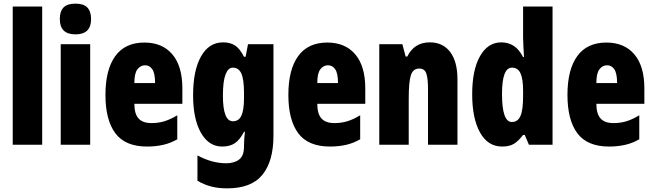

<svg xmlns="http://www.w3.org/2000/svg" viewBox="-20 -796 3591 1056"><path d="M212 0H50V-760H212Z M395 -776Q440 -776 460.5 -754.5Q481 -733 481 -691Q481 -607 395 -607Q309 -607 309 -691Q309 -734 329.5 -755Q350 -776 395 -776ZM476 -553V0H314V-553Z M774 -562Q873 -562 928 -497Q983 -432 983 -310V-225H719Q719 -170 742 -144.5Q765 -119 813 -119Q851 -119 884 -129Q917 -139 955 -162V-30Q919 -9 878 0.5Q837 10 789 10Q669 10 614.5 -63Q560 -136 560 -274Q560 -413 614 -487.5Q668 -562 774 -562ZM778 -437Q753 -437 736 -415Q719 -393 719 -339H833Q833 -392 818 -414.5Q803 -437 778 -437Z M1207 -563Q1246 -563 1272.5 -546Q1299 -529 1322 -484H1331L1344 -553H1484V-49Q1484 90 1423.5 165Q1363 240 1229 240Q1180 240 1140.5 229.5Q1101 219 1066 198V59Q1110 82 1148.5 92Q1187 102 1224 102Q1268 102 1295 81.5Q1322 61 1322 11V5Q1322 -12 1323.5 -34Q1325 -56 1327 -71H1322Q1300 -28 1272.5 -9Q1245 10 1202 10Q1128 10 1085 -66Q1042 -142 1042 -272Q1042 -408 1085.5 -485.5Q1129 -563 1207 -563ZM1260 -424Q1235 -424 1220.5 -386.5Q1206 -349 1206 -270Q1206 -129 1261 -129Q1293 -129 1307.5 -159.5Q1322 -190 1322 -256V-285Q1322 -359 1307.5 -391.5Q1293 -424 1260 -424Z M1780 -562Q1879 -562 1934 -497Q1989 -432 1989 -310V-225H1725Q1725 -170 1748 -144.5Q1771 -119 1819 -119Q1857 -119 1890 -129Q1923 -139 1961 -162V-30Q1925 -9 1884 0.5Q1843 10 1795 10Q1675 10 1620.5 -63Q1566 -136 1566 -274Q1566 -413 1620 -487.5Q1674 -562 1780 -562ZM1784 -437Q1759 -437 1742 -415Q1725 -393 1725 -339H1839Q1839 -392 1824 -414.5Q1809 -437 1784 -437Z M2344 -563Q2416 -563 2456 -510Q2496 -457 2496 -360V0H2334V-308Q2334 -363 2325 -391Q2316 -419 2286 -419Q2252 -419 2240 -383Q2228 -347 2228 -253V0H2066V-553H2193L2211 -485H2220Q2258 -563 2344 -563Z M2742 10Q2663 10 2620 -67.5Q2577 -145 2577 -278Q2577 -411 2620 -487Q2663 -563 2737 -563Q2775 -563 2805 -544Q2835 -525 2857 -482H2862Q2860 -520 2858.5 -546Q2857 -572 2857 -588V-760H3019V0H2889L2866 -54H2857Q2831 -20 2806.5 -5Q2782 10 2742 10ZM2795 -125Q2828 -125 2842.5 -158Q2857 -191 2857 -265V-297Q2857 -363 2842.5 -393.5Q2828 -424 2796 -424Q2741 -424 2741 -280Q2741 -125 2795 -125Z M3315 -562Q3414 -562 3469 -497Q3524 -432 3524 -310V-225H3260Q3260 -170 3283 -144.5Q3306 -119 3354 -119Q3392 -119 3425 -129Q3458 -139 3496 -162V-30Q3460 -9 3419 0.5Q3378 10 3330 10Q3210 10 3155.5 -63Q3101 -136 3101 -274Q3101 -413 3155 -487.5Q3209 -562 3315 -562ZM3319 -437Q3294 -437 3277 -415Q3260 -393 3260 -339H3374Q3374 -392 3359 -414.5Q3344 -437 3319 -437Z"/></svg>

Font: Noto Sans Tamil ExtraCondensed Black
Style: Regular
Weight: 900
Width: 2
Designer: Jelle Bosma - Monotype Design Team
Foundry: Monotype Imaging Inc.
Version: Version 2.004; ttfautohint (v1.8.4.7-5d5b)